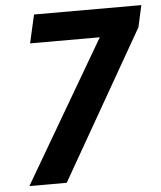

<svg xmlns="http://www.w3.org/2000/svg" viewBox="-52 -759 675 804"><g transform="rotate(-5 286.0 -357.0)"><path d="M387 -595H94L121 -714H572L552 -623L196 0H39Z"/></g></svg>

Font: Noto Sans Display
Style: Bold Italic
Weight: 700
Italic angle: -12°
Designer: Monotype Design team
Foundry: Monotype Imaging Inc.
Version: Version 1.000